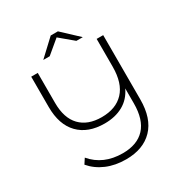

<svg xmlns="http://www.w3.org/2000/svg" viewBox="-219 -1034 1227 1296"><g transform="rotate(-30 394.0 -385.5)"><path d="M672 -700H621V-484C621 -398 600.7 -333.3 560 -290C519.3 -246.7 462 -225 388 -225C316 -225 260.3 -245.5 221 -286.5C181.7 -327.5 162 -387.3 162 -466V-700H111V-464C111 -372 135 -301.3 183 -252C231 -202.7 298 -178 384 -178C439.3 -178 487.3 -189.3 528 -212C568.7 -234.7 599.7 -268.7 621 -314V-198C621 -113.3 601.2 -49.7 561.5 -7C521.8 35.7 464.3 57 389 57C288.3 57 209 22.7 151 -46L125 -6C155 29.3 192.3 56.5 237 75.5C281.7 94.5 332 104 388 104C477.3 104 547 78.2 597 26.5C647 -25.2 672 -100.3 672 -199ZM496 -757H546L420 -875H364L238 -757H288L392 -844Z"/></g></svg>

Font: Montserrat Custom ExtraLight
Style: Regular
Weight: 300
Designer: Julieta Ulanovsky
Foundry: Julieta Ulanovsky
Version: Version 7.200